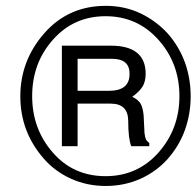

<svg xmlns="http://www.w3.org/2000/svg" viewBox="-20 -615 665 650"><path d="M358.4 -416C399.4 -416 419.4 -398.9 418.5 -363.8C418.5 -326.2 395 -307.6 349.1 -307.6H242.7V-416ZM355 -460.4H189.5V-120.1H242.7V-264.2H355C394.5 -264.2 414.1 -244.1 414.1 -204.6C414.1 -165.5 417.5 -137.2 424.3 -120.1H485.4V-130.9C480 -134.8 476.1 -139.2 474.1 -143.1C472.2 -147.5 470.7 -154.3 469.2 -164.1L466.3 -223.6C464.8 -240.7 461.4 -253.9 456.5 -263.2C451.7 -272 442.4 -280.3 427.7 -287.1C444.8 -299.8 456.5 -311.5 463.4 -323.2C469.7 -334.5 473.1 -348.6 473.1 -365.2C473.1 -428.7 433.6 -460.4 355 -460.4ZM516.6 -98.6C469.2 -45.4 409.7 -18.6 337.4 -18.6C265.1 -18.6 205.6 -44.9 159.2 -98.1C112.3 -151.4 88.9 -215.3 88.9 -289.6C88.9 -364.3 112.3 -427.7 159.2 -480.5C206.1 -533.7 265.6 -560.1 337.4 -560.1C409.7 -560.1 469.2 -533.2 516.6 -480C564 -426.8 587.4 -363.3 587.4 -289.6C587.4 -215.8 564 -152.3 516.6 -98.6ZM337.9 14.6C380.4 14.6 419.4 6.3 455.6 -9.8C491.2 -25.9 522 -48.3 547.9 -77.1C573.2 -106 592.8 -138.2 606 -174.8C619.1 -211.4 625.5 -249.5 625.5 -289.1C625.5 -329.1 619.1 -367.2 606 -403.8C592.8 -439.9 573.2 -472.7 547.9 -501.5C522 -529.8 491.2 -552.7 455.6 -569.8C419.4 -586.9 380.4 -595.2 337.9 -595.2C253.9 -595.2 184.6 -564.5 130.4 -502.9C76.2 -441.4 48.8 -370.1 48.8 -289.1C48.8 -208 75.7 -137.7 128.9 -77.1C154.3 -48.3 185.1 -25.9 220.7 -9.8C256.3 6.3 295.9 14.6 337.9 14.6Z"/></svg>

Font: Meera New
Style: Regular
Weight: 400
Designer: Hussain K H
Foundry: RIT
Version: 1.4.1